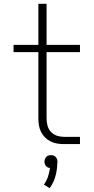

<svg xmlns="http://www.w3.org/2000/svg" viewBox="-20 -755 490 1006"><path d="M315 0Q297 0 279 -3Q261 -6 245 -14Q229 -22 216 -35Q203 -48 195 -64Q187 -80 184 -98Q181 -116 181 -134V-482H51V-520H181V-735H224V-520H399V-482H224V-134Q224 -115 229 -96.5Q234 -78 247 -64Q260 -50 278 -44Q296 -38 315 -38H399V0ZM240 231 210 212Q224 193 231.5 170.5Q239 148 242 125Q236 125 230 122Q224 119 220.5 114.5Q217 110 215 104Q213 98 213 92Q213 85 215.5 78.5Q218 72 222.5 67Q227 62 233.5 60Q240 58 247 58Q254 58 260.5 60Q267 62 271.5 67Q276 72 278.5 78.5Q281 85 281 92V94L280 105Q279 139 269.5 171.5Q260 204 240 231Z"/></svg>

Font: Iosevka Etoile Extralight
Style: Regular
Weight: 200
Designer: Belleve Invis
Foundry: Belleve Invis
Version: Version 22.1.2; ttfautohint (v1.8.4)